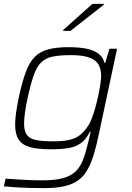

<svg xmlns="http://www.w3.org/2000/svg" viewBox="-20 -761 679 989"><path d="M208 208Q172 208 132.5 207Q93 206 58.5 203.5Q24 201 0 199L9 159Q39 161 72.5 163.5Q106 166 139 167Q172 168 198 168Q264 168 305 156.5Q346 145 369.5 122Q393 99 406.5 65Q420 31 431 -15Q435 -31 439.5 -49.5Q444 -68 447 -82H443Q424 -43 396.5 -23.5Q369 -4 331.5 2Q294 8 242 8Q175 8 135 -3Q95 -14 76.5 -41.5Q58 -69 58 -118Q58 -145 62.5 -178.5Q67 -212 76 -256Q93 -335 111.5 -386.5Q130 -438 157.5 -466.5Q185 -495 227.5 -506.5Q270 -518 333 -518Q388 -518 426.5 -510Q465 -502 488 -484Q511 -466 518 -437H522L544 -510H583L489 -69Q476 -7 461.5 39.5Q447 86 427.5 118.5Q408 151 379 170.5Q350 190 308.5 199Q267 208 208 208ZM255 -33Q305 -33 336 -40Q367 -47 388 -62.5Q409 -78 427 -103Q441 -121 452 -149Q463 -177 472 -210Q481 -243 487.5 -274.5Q494 -306 497.5 -331Q501 -356 501 -369Q501 -428 464.5 -452.5Q428 -477 345 -477Q288 -477 251.5 -469.5Q215 -462 192 -439.5Q169 -417 153.5 -372.5Q138 -328 122 -255Q113 -213 108.5 -180.5Q104 -148 104 -124Q104 -86 118.5 -66Q133 -46 166.5 -39.5Q200 -33 255 -33ZM305 -602 306 -607 456 -741H515L514 -736L343 -602Z"/></svg>

Font: Saira SemiExpanded ExtraLight
Style: Italic
Weight: 250
Width: 6
Italic angle: -12°
Designer: Hector Gatti with collaboration of the Omnibus-Type team
Foundry: Omnibus-Type
Version: Version 1.101